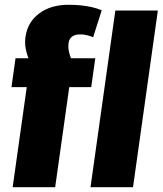

<svg xmlns="http://www.w3.org/2000/svg" viewBox="-20 -784 681 804"><path d="M92 -419H28L45 -540H182L136 -475Q115 -504 103.5 -530Q92 -556 87.5 -581Q83 -606 87 -631Q96 -692 144.5 -728Q193 -764 267 -764Q295 -764 319 -761.5Q343 -759 365 -754Q387 -749 406 -741L370 -628Q356 -634 342.5 -637Q329 -640 316 -640Q294 -640 281.5 -630.5Q269 -621 267 -602Q264 -581 272.5 -553.5Q281 -526 299 -493L201 -540H379L362 -419H270L211 0H33ZM641 -740 537 0H359L463 -740Z"/></svg>

Font: Pathway Extreme Condensed ExtraBold
Style: Italic
Weight: 800
Width: 3
Italic angle: -8°
Version: Version 1.001;gftools[0.9.26]